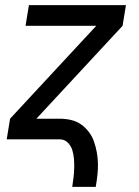

<svg xmlns="http://www.w3.org/2000/svg" viewBox="-20 -540 540 744"><path d="M260 184Q263 165 265 147Q267 129 267.5 111Q268 93 266.5 75Q265 57 260 41Q255 25 242.5 12.5Q230 0 212 0H6L19 -80L353 -440H79L92 -520H468L455 -440L121 -80H212Q234 -80 255.5 -75Q277 -70 294 -58Q311 -46 324 -29Q337 -12 344 8Q351 28 355 49.5Q359 71 359.5 93.5Q360 116 357.5 138.5Q355 161 351 184Z"/></svg>

Font: Iosevka Medium Oblique
Style: Regular
Weight: 500
Italic angle: -9°
Monospace: yes
Designer: Belleve Invis
Foundry: Belleve Invis
Version: Version 32.5.0; ttfautohint (v1.8.4)